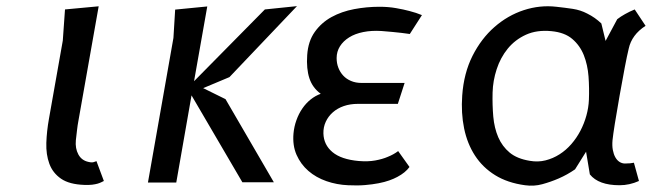

<svg xmlns="http://www.w3.org/2000/svg" viewBox="-20 -580 2090 610"><path d="M179.5 -451 186.5 -550 293.5 -560 229 -195.5Q226.5 -182.5 224.8 -167.2Q223 -152 221 -134.5Q218.5 -108.5 229 -89.2Q239.5 -70 261.5 -65.5Q272 -63 277.8 -65Q283.5 -67 286.5 -68L310 -5Q306.5 -3.5 301.8 -1Q297 1.5 290 3.5Q283 5.5 272.8 6.8Q262.5 8 248.5 7.5Q200.5 6 174 -12.2Q147.5 -30.5 136.8 -59.8Q126 -89 127.2 -126.2Q128.5 -163.5 135.5 -202.5Z M450 0 531 -459.5 536.5 -549.5 638.5 -559.5 596.5 -322 821.5 -550 923.5 -560.5 709 -335 625.5 -300 696.5 -265 850 -1H750L588.5 -277L540 0Z M1265.5 -316.5 1244 -250H1117Q1092.5 -250 1072.2 -243Q1052 -236 1037.5 -223.2Q1023 -210.5 1015 -193.2Q1007 -176 1007.5 -156Q1008.5 -120 1036.2 -96.8Q1064 -73.5 1119.5 -68.5Q1149 -66 1172.2 -70.2Q1195.5 -74.5 1211.5 -81.5Q1230.5 -89 1245 -100L1281 -49.5Q1268 -31.5 1242.5 -18Q1231.5 -12 1216.8 -6.8Q1202 -1.5 1182.8 2.2Q1163.5 6 1139.5 8Q1115.5 10 1086 8.5Q1050 7 1017 -4.5Q984 -16 959.8 -37Q935.5 -58 922.2 -88Q909 -118 912.5 -156.5Q914.5 -178 921.8 -198.2Q929 -218.5 940.5 -235.2Q952 -252 967 -264Q982 -276 999 -282Q973 -301 963 -331.2Q953 -361.5 956 -405Q959 -449 980 -478.5Q1001 -508 1033.2 -525.8Q1065.5 -543.5 1105.2 -551Q1145 -558.5 1185.5 -558.5Q1214 -558.5 1238.2 -554.2Q1262.5 -550 1281 -545Q1302.5 -539.5 1320.5 -532L1282 -472Q1269.5 -473.5 1255.5 -475.5Q1243 -477 1227 -478.5Q1211 -480 1192 -481.5Q1160.5 -483.5 1134.2 -478.2Q1108 -473 1089.2 -461.2Q1070.5 -449.5 1060 -432.8Q1049.5 -416 1049.5 -395.5Q1049.5 -379 1055 -364.8Q1060.5 -350.5 1070.5 -339.8Q1080.5 -329 1095.2 -322.8Q1110 -316.5 1128.5 -316.5Z M2031 -498Q1987 -469.5 1977.5 -425.5Q1972 -403 1965 -366Q1958 -329 1948.5 -276Q1929.5 -168.5 1926 -134.5Q1924.5 -117 1927 -103.5Q1929.5 -90 1935 -80.2Q1940.5 -70.5 1948.5 -65.5Q1956.5 -60.5 1965.5 -60.5Q1976.5 -60.5 1982 -61.2Q1987.5 -62 1994 -63L2010 -5Q1980 8.5 1948.5 8.5Q1881.5 8.5 1854 -26L1842 -98L1807 -42Q1782.5 -25 1755 -13Q1729.5 -2 1703 5.2Q1676.5 12.5 1648 8.5Q1592.5 1 1553 -23.5Q1513.5 -48 1489 -85.8Q1464.5 -123.5 1454.5 -172.2Q1444.5 -221 1448.5 -276.5Q1453.5 -347.5 1481.2 -402.5Q1509 -457.5 1551 -494.2Q1593 -531 1644.2 -547.8Q1695.5 -564.5 1747.5 -558.5Q1775.5 -555.5 1800 -551.8Q1824.5 -548 1845.5 -537Q1858.5 -530.5 1869.5 -522.8Q1880.5 -515 1890.5 -505.5L1904 -450L1941 -519Q1952 -527.5 1965.8 -535.2Q1979.5 -543 1996.5 -550ZM1851 -263Q1852.5 -300 1849.8 -337Q1847 -374 1834.8 -404.8Q1822.5 -435.5 1798.2 -456.2Q1774 -477 1732 -481Q1686 -485.5 1651.2 -469.8Q1616.5 -454 1593.2 -425.5Q1570 -397 1558 -360.2Q1546 -323.5 1545 -286Q1544 -246 1547.2 -209.5Q1550.5 -173 1563 -144Q1575.5 -115 1599.2 -95.2Q1623 -75.5 1663.5 -69Q1689.5 -64.5 1713.2 -70.5Q1737 -76.5 1757.8 -89.8Q1778.5 -103 1795.2 -122.2Q1812 -141.5 1824 -164.5Q1836 -187.5 1843 -212.8Q1850 -238 1851 -263Z"/></svg>

Font: B612
Style: Italic
Weight: 400
Italic angle: -10°
Designer: Nicolas Chauveau, Thomas Paillot, Jonathan Favre-Lamarine, Jean-Luc Vinot
Foundry: AIRBUS
Version: Version 1.008